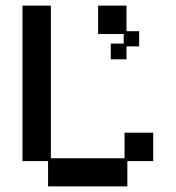

<svg xmlns="http://www.w3.org/2000/svg" viewBox="-20 -651 626 683"><path d="M151 12V-78H60V-631H161V-88H423V-179H525V-78H433V12ZM374 -440V-496H420V-530H329V-631H430V-540H475V-486H430V-440Z"/></svg>

Font: Pixelify Sans
Style: Regular
Weight: 400
Designer: Stefie Justprince
Foundry: Typecalism Foundryline
Version: Version 1.000;February 13, 2025;FontCreator 15.0.0.3015 64-b